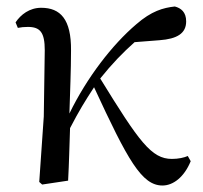

<svg xmlns="http://www.w3.org/2000/svg" viewBox="-20 -557 627 592"><path d="M481 15C514 15 548 -11 568 -60L559 -76C548 -71 530 -67 510 -67C447 -67 409 -120 289 -315C325 -360 360 -396 395 -427L472 -433C526 -437 554 -454 554 -491C554 -520 538 -532 519 -537C483 -533 447 -523 400 -482C326 -419 248 -318 194 -207C196 -273 199 -340 199 -401C200 -498 166 -533 107 -533C71 -533 44 -512 28 -488L35 -471C44 -473 55 -474 66 -474C104 -474 118 -457 118 -402L115 -198L101 4L110 12L190 0C193 -54 194 -107 196 -162C224 -216 242 -245 270 -288C374 -63 417 15 481 15Z"/></svg>

Font: Source Han Serif SC Medium
Style: Regular
Weight: 500
Designer: Ryoko NISHIZUKA 西塚涼子 (kana & ideographs); Frank Grießhammer (Latin, Greek & Cyrillic); Wenlong ZHANG 张文龙 (bopomofo); San
Foundry: Adobe
Version: Version 2.003;hotconv 1.1.1;makeotfexe 2.6.0